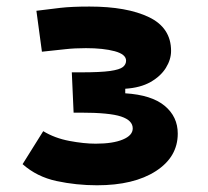

<svg xmlns="http://www.w3.org/2000/svg" viewBox="-20 -547 626 577"><path d="M271.5 9.8Q209.5 9.8 150.1 -2.9Q90.8 -15.6 47.9 -53.7L109.9 -152.8Q144.5 -131.8 188.5 -123.5Q232.4 -115.2 267.6 -115.2Q319.3 -115.2 349.1 -127.7Q378.9 -140.1 378.9 -161.1Q378.9 -185.1 344 -196.8Q309.1 -208.5 221.7 -208.5H201.2L195.8 -329.6H223.1Q282.2 -329.6 311 -333.7Q339.8 -337.9 349.4 -345.7Q358.9 -353.5 358.9 -364.7Q358.9 -383.8 324.7 -393.1Q290.5 -402.3 238.3 -402.3Q204.1 -402.3 176.8 -399.2Q149.4 -396 106 -391.6L89.4 -514.6Q127.4 -519.5 161.4 -523.4Q195.3 -527.3 249 -527.3Q361.3 -527.3 427.7 -495.4Q494.1 -463.4 494.1 -394Q494.1 -368.2 478.5 -343Q462.9 -317.9 432.4 -300.5Q401.9 -283.2 356.4 -280.3V-266.6Q435.5 -261.7 474.9 -229Q514.2 -196.3 514.2 -145.5Q514.2 -75.2 448.2 -32.7Q382.3 9.8 271.5 9.8Z"/></svg>

Font: Cascadia Mono
Style: Bold
Weight: 700
Monospace: yes
Designer: Aaron Bell
Foundry: Saja Typeworks
Version: Version 2404.023; ttfautohint (v1.8.4)